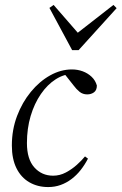

<svg xmlns="http://www.w3.org/2000/svg" viewBox="-20 -745 492 777"><path d="M175 12Q132 12 98.5 -7.5Q65 -27 46.5 -64.5Q28 -102 28 -156Q28 -220 49 -275.5Q70 -331 105 -373.5Q140 -416 183 -440Q226 -464 271 -464Q294 -464 314.5 -456.5Q335 -449 350.5 -434.5Q366 -420 372 -399Q372 -380 360.5 -371.5Q349 -363 333 -363Q315 -363 302 -373.5Q289 -384 278 -399L233 -456H286V-446H277Q240 -446 206 -424.5Q172 -403 145.5 -364.5Q119 -326 104 -275.5Q89 -225 89 -166Q89 -101 119 -67.5Q149 -34 195 -34Q222 -34 246.5 -47Q271 -60 291 -78Q311 -96 324 -112L336 -103Q323 -78 306.5 -57Q290 -36 269.5 -20.5Q249 -5 225.5 3.5Q202 12 175 12ZM197 -725 317 -587H262L439 -725L452 -712L298 -542H272L180 -713Z"/></svg>

Font: Source Serif 4 60pt
Style: Italic
Weight: 400
Italic angle: -12°
Version: Version 4.004;hotconv 1.0.116;makeotfexe 2.5.65601